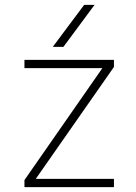

<svg xmlns="http://www.w3.org/2000/svg" viewBox="-20 -772 562 794"><path d="M242.2 -578.1H198.2L328.1 -752H371.1ZM127.9 -32.2H451.2V2H81.1V-27.3L403.3 -490.2H81.1V-524.4H451.2V-495.1Z"/></svg>

Font: Gen Shin Gothic ExtraLight
Style: Regular
Weight: 100
Designer: [Source Han Sans]
Ryoko NISHIZUKA  (kana & ideographs); Paul D. Hunt (Latin, Greek & Cyrillic); Wenlong ZHANG  (bopomofo
Version: Version 1.002.20150607